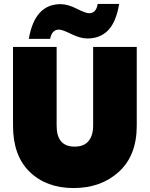

<svg xmlns="http://www.w3.org/2000/svg" viewBox="-20 -946 759 973"><path d="M46 -309V-708H267V-309Q267 -203 358 -203Q406 -203 429 -231.5Q452 -260 452 -309V-708H673V-309Q673 -158 582.5 -75.5Q492 7 353 7Q215 7 130.5 -75Q46 -157 46 -309ZM126 -749Q156 -925 287 -925Q323 -925 368.5 -902Q414 -879 431 -879Q468 -879 475 -926H584Q568 -833 527.5 -792Q487 -751 423 -751Q387 -751 341.5 -773.5Q296 -796 279 -796Q243 -796 234 -749Z"/></svg>

Font: Poppins Black
Style: Regular
Weight: 900
Designer: Ninad Kale (Devanagari), Jonny Pinhorn (Latin)
Foundry: Indian Type Foundry
Version: Version 3.200;PS 1.000;hotconv 16.6.54;makeotf.lib2.5.65590